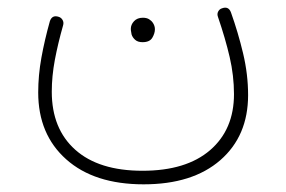

<svg xmlns="http://www.w3.org/2000/svg" viewBox="-20 -253 743 498"><path d="M352.5 225.1Q224.6 225.1 151.9 160.4Q79.1 95.7 79.1 -13.2Q79.1 -57.6 87.4 -103.5Q95.7 -149.4 109.4 -198.2Q115.2 -214.8 131.8 -209.5Q138.7 -207.5 142.3 -201.2Q146 -194.8 143.6 -187Q130.4 -140.6 122.3 -97.9Q114.3 -55.2 114.3 -15.1Q114.3 81.1 175.3 135.5Q236.3 189.9 349.6 189.9Q462.9 189.9 524.9 136.5Q586.9 83 586.9 -8.8Q586.9 -56.6 575.7 -105Q564.5 -153.3 545.4 -209Q542.5 -216.8 545.9 -223.1Q549.3 -229.5 555.7 -231.4Q572.8 -237.8 579.1 -220.7Q597.7 -168.5 610.6 -114.3Q623.5 -60.1 623.5 -6.3Q623.5 99.6 551.5 162.4Q479.5 225.1 352.5 225.1ZM319.3 -178.2Q319.3 -189 327.6 -198Q335.9 -207 350.6 -207Q360.4 -207 366.7 -203.1Q373 -199.2 376.5 -193.8Q381.8 -186 381.8 -177.2Q381.8 -166.5 375 -155Q368.2 -143.6 349.6 -143.6Q337.4 -143.6 330.6 -149.7Q323.7 -155.8 321.3 -163.6Q320.8 -167 320.1 -170.7Q319.3 -174.3 319.3 -178.2Z"/></svg>

Font: Mikhak-FD ExtraLight
Style: Regular
Weight: 200
Designer: Amin Abedi
Version: Version 3.2